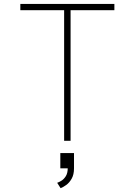

<svg xmlns="http://www.w3.org/2000/svg" viewBox="-20 -720 690 982"><path d="M308 0V-668H84V-700H565V-668H341V0ZM290 242.5 272.5 215Q281 212 293.8 204.5Q306.5 197 316.5 181.2Q326.5 165.5 326.5 138.5L358.5 141Q358.5 173 346.5 194Q334.5 215 318.2 226.5Q302 238 290 242.5ZM288.5 141V63H358.5V141Z"/></svg>

Font: Trispace Thin Thin
Style: Regular
Weight: 250
Version: Version 1.210